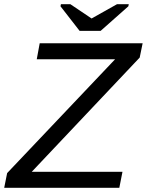

<svg xmlns="http://www.w3.org/2000/svg" viewBox="-40 -894 699 914"><path d="M543 -76 528 0H-20L-6 -70L508 -612H135L149 -688H639L625 -620L111 -76ZM571 -864 439 -747H339L248 -864L250 -874H295L396 -806L517 -874H573Z"/></svg>

Font: Libra Sans
Style: Italic
Weight: 400
Italic angle: -12°
Foundry: Context Ltd
Version: Version 1.002